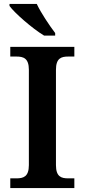

<svg xmlns="http://www.w3.org/2000/svg" viewBox="-20 -951 428 971"><path d="M203 -771H259V-784C230 -822 187 -886 166 -931H28V-921C53 -886 143 -807 203 -771ZM32 0H356V-49H325C290 -49 263 -57 263 -116V-598C263 -657 290 -665 325 -665H356V-714H32V-665H63C98 -665 126 -657 126 -598V-116C126 -57 98 -49 63 -49H32Z"/></svg>

Font: Noto Serif Yezidi SemiBold
Style: Regular
Weight: 600
Designer: Dalton Maag Ltd
Foundry: Dalton Maag Ltd
Version: Version 1.001